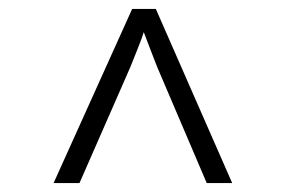

<svg xmlns="http://www.w3.org/2000/svg" viewBox="-20 -750 640 430"><path d="M100 -340 276 -730H329L500 -340H443L332 -600Q324 -620 315.5 -642.5Q307 -665 302 -678Q298 -665 289 -642.5Q280 -620 272 -600L158 -340Z"/></svg>

Font: Tiny Thin
Style: Regular
Weight: 100
Monospace: yes
Designer: Philipp Nurullin, Konstantin Bulenkov
Foundry: JetBrains
Version: Version 2.251; ttfautohint (v1.8.4.7-5d5b)